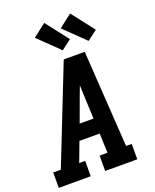

<svg xmlns="http://www.w3.org/2000/svg" viewBox="-180 -1087 957 1186"><g transform="rotate(-20 298.0 -494.0)"><path d="M-4 0V-101H46L103 -245L296 -735H434L475 -101H512V0H301V-101H353L348 -229H215L167 -101H206V0ZM344 -329 337 -490Q337 -505 336 -520.5Q335 -536 335 -551Q329 -536 323.5 -520.5Q318 -505 312 -490L253 -329ZM480 -790 344 -922 430 -988 545 -840ZM310 -790 174 -922 260 -988 375 -840Z"/></g></svg>

Font: Iosevka Slab Extended
Style: Bold Italic
Weight: 700
Width: 7
Italic angle: -9°
Monospace: yes
Designer: Belleve Invis
Foundry: Belleve Invis
Version: Version 11.1.0; ttfautohint (v1.8.3)